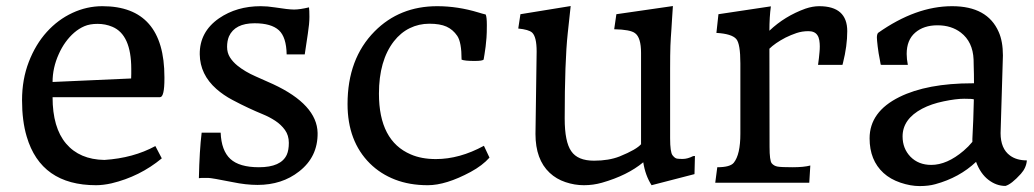

<svg xmlns="http://www.w3.org/2000/svg" viewBox="-20 -611 3458 642"><path d="M329.1 -76.2Q425.8 -82.5 499.5 -122.6L521 -81.5Q447.3 -20.5 353 2Q324.7 8.3 301.3 8.3Q117.2 8.3 69.3 -154.3Q53.7 -206.5 53.7 -276.1Q53.7 -345.7 76.4 -404.3Q99.1 -462.9 136.5 -504.2Q173.8 -545.4 222.2 -567.9Q270.5 -590.3 322.3 -590.3Q529.8 -590.3 529.8 -353V-348.1Q529.8 -286.1 515.1 -286.1H155.8Q155.8 -184.1 200.9 -130.9Q246.1 -77.6 329.1 -76.2ZM418.5 -348.6Q418.9 -358.9 418.9 -364.3V-380.4Q418.9 -495.1 355.5 -521.5Q332.5 -531.2 306.4 -531.2Q280.3 -531.2 262.2 -523.4Q244.1 -515.6 228.3 -502Q212.4 -488.3 199.2 -470Q186 -451.7 176.3 -429.7Q155.8 -384.3 155.8 -336.9Z M1013.2 -586.4Q1014.6 -577.6 1014.6 -554.7Q1014.6 -531.7 1009.3 -498L999 -429.2H938.5Q937.5 -486.8 912.6 -509.8Q887.2 -533.2 831.1 -533.2Q765.6 -533.2 745.6 -489.3Q739.3 -474.1 739.3 -454.3Q739.3 -434.6 748.8 -419.4Q758.3 -404.3 773.9 -391.6Q799.3 -371.1 835 -355.5L893.1 -329.6Q1040 -261.2 1042 -166.5Q1043 -86.4 980 -37.6Q922.9 7.3 841.3 7.3Q802.2 7.3 757.8 -2Q687 -16.1 676.3 -16.1H657.7Q650.4 -16.1 645 -15.1Q647 -107.9 654.3 -167.5H717.8Q720.2 -107.4 750.2 -79.6Q780.3 -51.8 845.7 -51.8Q919.9 -51.8 939 -93.8Q945.8 -108.9 945.8 -133.5Q945.8 -158.2 932.9 -176.3Q919.9 -194.3 900.6 -207Q881.3 -219.7 858.6 -229Q835.9 -238.3 811.3 -249.8Q786.6 -261.2 757.1 -276.9Q727.5 -292.5 703.6 -313.5Q648.9 -361.8 647.9 -429.2Q647 -504.4 712.4 -549.8Q771.5 -590.3 851.6 -590.3Q874 -590.3 898.4 -586.4Q944.3 -579.1 963.4 -579.1Q982.4 -579.1 1013.2 -586.4Z M1437.5 -79.1Q1516.6 -79.1 1598.1 -123.5L1616.7 -84Q1593.3 -57.6 1553.7 -36.1Q1471.2 8.3 1410.4 8.3Q1349.6 8.3 1301 -10.5Q1252.4 -29.3 1216.8 -64.5Q1142.1 -138.7 1142.1 -263.2Q1142.1 -414.6 1232.4 -505.9Q1315.9 -590.3 1441.9 -590.3Q1510.7 -590.3 1579.6 -569.3L1592.8 -565.4Q1599.1 -563.5 1604 -562.5Q1607.9 -554.7 1607.9 -527.3Q1607.9 -500 1606.7 -484.6Q1605.5 -469.2 1603.8 -455.1Q1602.1 -440.9 1600.1 -429.7L1597.2 -412.1Q1594.2 -407.2 1566.9 -407.2Q1533.7 -407.2 1523.4 -411.6Q1523.4 -469.7 1509 -491Q1494.6 -512.2 1472.9 -522Q1451.2 -531.7 1415.8 -531.7Q1380.4 -531.7 1350.1 -516.8Q1319.8 -502 1296.9 -472.7Q1247.1 -408.2 1247.1 -297.9Q1247.1 -140.1 1353.5 -94.7Q1389.2 -79.1 1437.5 -79.1Z M2297.4 -88.9 2301.3 -89.4H2303.7L2302.2 -28.8L2158.7 8.3Q2137.7 -24.4 2130.9 -68.4Q2078.1 -24.4 1992.7 0Q1963.4 8.3 1932.4 8.3Q1901.4 8.3 1870.8 -2Q1840.3 -12.2 1817.9 -33.2Q1770.5 -77.6 1770.5 -163.1L1774.4 -439Q1774.4 -487.8 1759.3 -502Q1748 -512.2 1712.9 -515.6L1720.2 -563.5L1888.2 -590.8L1878.4 -500Q1868.2 -406.2 1868.2 -214.8Q1868.2 -136.7 1890.1 -105.5Q1911.6 -73.7 1966.3 -73.7Q2015.6 -73.7 2051.8 -87.9Q2109.4 -111.3 2124.5 -129.9L2123.5 -129.4V-434.1Q2123.5 -485.4 2103.5 -500Q2087.9 -512.2 2033.7 -513.2L2041 -563.5L2230 -590.8Q2228.5 -565.4 2227.1 -546.9L2225.1 -514.2Q2224.1 -498 2223.1 -485.1Q2222.2 -472.2 2221.7 -458Q2220.7 -429.7 2220.7 -381.3V-148.9Q2220.7 -102.1 2228.8 -91.8Q2236.8 -81.5 2243.9 -80.6Q2251 -79.6 2259.3 -79.6H2263.7Q2278.8 -79.6 2297.4 -88.9Z M2689.5 -57.6 2686 0H2371.6L2378.4 -51.8Q2421.4 -51.8 2433.6 -66.9Q2455.6 -94.2 2455.6 -163.6V-398.9Q2455.6 -464.8 2441.9 -480.5Q2426.8 -498 2375.5 -501L2382.3 -563.5L2557.6 -589.8Q2552.7 -554.2 2552.7 -508.3Q2604 -557.1 2672.9 -582Q2697.3 -590.3 2719.2 -590.3Q2813 -590.3 2813 -506.8Q2813 -457.5 2798.8 -400.9Q2797.9 -397 2797.4 -395.8Q2796.9 -394.5 2796.9 -394H2715.3L2718.3 -417L2720.2 -436.5Q2721.2 -445.8 2721.2 -456.1Q2721.2 -466.3 2719.5 -476.6Q2717.8 -486.8 2712.9 -493.7Q2704.1 -506.8 2683.1 -506.8Q2662.1 -506.8 2643.3 -500.5Q2624.5 -494.1 2606.9 -485.4Q2571.3 -466.8 2551.8 -447.3L2552.7 -447.8L2553.2 -120.1Q2553.2 -73.7 2560.5 -64.9Q2567.9 -56.2 2579.8 -54Q2591.8 -51.8 2629.9 -51.8Q2668 -51.8 2689.5 -57.6Z M3333.5 -425.3 3325.7 -166Q3325.7 -113.8 3357.4 -90.8Q3379.4 -74.7 3413.6 -74.7Q3411.6 -49.8 3393.6 -29.8Q3361.8 5.4 3341.8 10.7Q3311.5 10.7 3284.9 -9.8Q3258.3 -30.3 3243.7 -69.8Q3188 -17.1 3107.4 4.9Q3085 11.2 3054.9 11.2Q3024.9 11.2 2991 -0.2Q2957 -11.7 2934.1 -32.7Q2887.7 -75.2 2887.7 -148.4Q2887.7 -237.3 2987.3 -286.6Q3080.1 -332.5 3231.4 -332.5H3236.8Q3236.8 -363.3 3235.8 -392.6L3235.4 -412.1Q3232.9 -471.2 3192.9 -502Q3161.1 -526.4 3114.7 -526.4Q3068.4 -526.4 3040 -501.7Q3011.7 -477.1 3011.7 -430.7Q3011.7 -413.6 3015.6 -394H2928.2L2924.8 -395Q2923.3 -402.8 2921.9 -411.6Q2917.5 -432.6 2914.8 -455.3Q2912.1 -478 2912.1 -485.4Q2912.1 -496.1 2916 -501Q3042.5 -590.3 3163.6 -590.3Q3281.7 -590.3 3319.3 -504.4Q3333.5 -472.7 3333.5 -425.3ZM3231.4 -147Q3234.9 -208.5 3236.3 -278.8Q3231 -280.8 3203.9 -280.8Q3176.8 -280.8 3135.5 -272.2Q3094.2 -263.7 3063.5 -247.6Q2998 -212.9 2998 -154.8Q2998 -114.3 3024.4 -86.9Q3051.3 -59.6 3093.8 -59.6Q3146.5 -59.6 3202.1 -106.9Q3218.8 -121.1 3231.4 -136.7Z"/></svg>

Font: HeadlandOne
Style: Regular
Weight: 400
Designer: Gary Lonergan
Foundry: Sorkin Type Co.
Version: Version 1.002